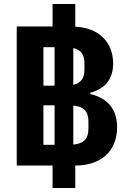

<svg xmlns="http://www.w3.org/2000/svg" viewBox="-20 -831 640 964"><path d="M358 0H359C490 0 568 -75 568 -192C568 -285 518 -339 433 -359V-365C508 -386 548 -434 548 -512C548 -617 479 -691 358 -697V-811H244V-698H64V0H244V113H358ZM198 -401V-594H254V-401ZM348 -590C385 -581 404 -558 404 -514V-481C404 -437 385 -414 348 -405ZM198 -104V-302H254V-104ZM348 -301C398 -296 424 -275 424 -221V-185C424 -131 398 -110 348 -105Z"/></svg>

Font: IBM Plex Mono
Style: Bold
Weight: 700
Monospace: yes
Designer: Mike Abbink, Paul van der Laan, Pieter van Rosmalen
Foundry: Bold Monday
Version: Version 2.004